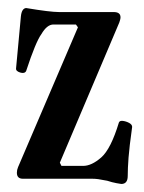

<svg xmlns="http://www.w3.org/2000/svg" viewBox="-20 -445 358 478"><path d="M282 13Q281 13 270 11Q259 9 247 5Q232 2 224.5 1Q217 0 210 0H37Q22 0 22 -15Q22 -22 25 -29L174 -377L169 -384H113Q97 -384 83 -360Q69 -341 45 -268Q41 -261 30 -264.5Q19 -268 20 -275L32 -404Q34 -424 45 -425Q75 -420 95.5 -417.5Q116 -415 127 -415H263Q280 -415 280 -402Q280 -399 279 -395.5Q278 -392 277 -389L129 -40L133 -32H187Q208 -32 232 -53Q256 -74 276 -140Q278 -145 286 -144Q294 -143 301.5 -139Q309 -135 309 -129Q302 -79 300 -52.5Q298 -26 298 -7Q298 13 282 13Z"/></svg>

Font: Junicode Two Beta Condensed Medium
Style: Regular
Weight: 500
Width: 3
Designer: Peter S. Baker
Foundry: Briery Creek Software
Version: Version 1.053; ttfautohint (v1.8.4)